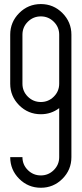

<svg xmlns="http://www.w3.org/2000/svg" viewBox="-20 -907 398 936"><path d="M179.2 8.3Q117.2 8.3 73.5 -35.4Q29.8 -79.1 29.8 -141.1H89.4Q89.4 -104 115.7 -77.9Q142.1 -51.8 179.2 -51.8Q215.8 -51.8 242.2 -77.9Q268.6 -104 268.6 -141.1V-379.9Q229.5 -350.1 179.2 -350.1Q117.2 -350.1 73.5 -393.8Q29.8 -437.5 29.8 -499V-737.8Q29.8 -799.3 73.5 -843.3Q117.2 -887.2 179.2 -887.2Q240.7 -887.2 284.4 -843.3Q328.1 -799.3 328.1 -737.8V-141.1Q328.1 -79.1 284.4 -35.4Q240.7 8.3 179.2 8.3ZM179.2 -409.7Q215.8 -409.7 242.2 -435.8Q268.6 -461.9 268.6 -499V-737.8Q268.6 -774.9 242.2 -801Q215.8 -827.1 179.2 -827.1Q142.1 -827.1 115.7 -801Q89.4 -774.9 89.4 -737.8V-499Q89.4 -461.9 115.7 -435.8Q142.1 -409.7 179.2 -409.7Z"/></svg>

Font: Ignotum
Style: Regular
Weight: 400
Designer: GGBot
Version: 0.10